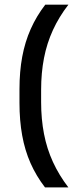

<svg xmlns="http://www.w3.org/2000/svg" viewBox="-20 -696 338 838"><path d="M159.5 -304V-250.5Q159.5 -176.5 172 -111.8Q184.5 -47 211 10.8Q237.5 68.5 278.5 122H176.5Q138 72 113.2 16Q88.5 -40 76.8 -105Q65 -170 65 -247.5V-306.5Q65 -383.5 77 -448.2Q89 -513 114 -569.2Q139 -625.5 177.5 -675.5H278.5Q237.5 -622.5 211 -564.8Q184.5 -507 172 -442.5Q159.5 -378 159.5 -304Z"/></svg>

Font: Anek Gujarati Medium Medium
Style: Regular
Weight: 500
Version: Version 1.003